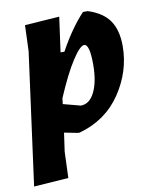

<svg xmlns="http://www.w3.org/2000/svg" viewBox="-78 -533 623 786"><g transform="rotate(-10 234.0 -139.5)"><path d="M222 -472 202 -327H218Q266 -415 321 -474H341Q403 -454 430 -414Q457 -374 457 -309Q457 -204 395.5 -112.5Q334 -21 222 10H215L159 -1L148 76L144 185L0 195L74 -354L78 -462ZM302 -340Q285 -340 251.5 -288.5Q218 -237 177 -141L174 -117L246 -98Q283 -98 304 -141.5Q325 -185 325 -255Q325 -340 302 -340Z"/></g></svg>

Font: Alegreya Sans SC ExtraBold
Style: Italic
Weight: 800
Italic angle: -7°
Designer: Juan Pablo del Peral
Foundry: Huerta Tipografica
Version: Version 2.007